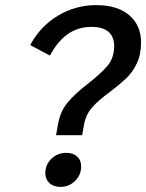

<svg xmlns="http://www.w3.org/2000/svg" viewBox="-20 -730 571 750"><path d="M206 -242Q215 -295 244.5 -330Q274 -365 326 -405Q376 -444 401 -474.5Q426 -505 426 -551Q426 -586 404 -605.5Q382 -625 337 -625Q285 -625 245 -597Q205 -569 175 -513L98 -554Q137 -627 206 -668.5Q275 -710 355 -710Q439 -710 485 -670.5Q531 -631 531 -564Q531 -517 514.5 -482.5Q498 -448 474.5 -425.5Q451 -403 411 -372Q365 -339 340 -310.5Q315 -282 308 -242L301 -202H199ZM157 -53Q157 -87 181 -110Q205 -133 239 -133Q266 -133 281.5 -118.5Q297 -104 297 -80Q297 -47 273.5 -23.5Q250 0 216 0Q189 0 173 -15Q157 -30 157 -53Z"/></svg>

Font: Niramit Medium
Style: Italic
Weight: 500
Italic angle: -10°
Designer: Katatrad Aksorn Co.,Ltd.
Foundry: Cadson Demak Co.,Ltd.
Version: Version 1.000; ttfautohint (v1.6)